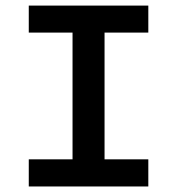

<svg xmlns="http://www.w3.org/2000/svg" viewBox="-20 -674 640 694"><path d="M84 0V-98.1H242.2V-556.2H84V-653.8H516.1V-556.2H357.9V-98.1H516.1V0Z"/></svg>

Font: SourceCodePro-Semibold
Style: Regular
Weight: 600
Monospace: yes
Designer: Paul D. Hunt
Foundry: Adobe Systems Incorporated
Version: Version 1.009;PS 1.000;hotconv 1.0.70;makeotf.lib2.5.5900